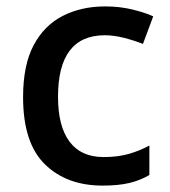

<svg xmlns="http://www.w3.org/2000/svg" viewBox="-20 -569 530 599"><path d="M300 10Q188 10 120 -56.5Q52 -123 52 -266Q52 -366 85 -428Q118 -490 176 -519.5Q234 -549 308 -549Q353 -549 392.5 -539.5Q432 -530 458 -518L426 -432Q398 -443 366.5 -451Q335 -459 307 -459Q161 -459 161 -267Q161 -175 197 -127Q233 -79 303 -79Q348 -79 382.5 -89Q417 -99 446 -115V-23Q417 -6 383 2Q349 10 300 10Z"/></svg>

Font: Noto Sans Tamil Medium
Style: Regular
Weight: 500
Designer: Jelle Bosma - Monotype Design Team
Foundry: Monotype Imaging Inc.
Version: Version 2.004; ttfautohint (v1.8.4.7-5d5b)